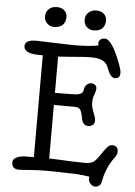

<svg xmlns="http://www.w3.org/2000/svg" viewBox="-66 -1017 797 1133"><g transform="rotate(5 333.0 -450.0)"><path d="M621.1 -184.1Q655.8 -184.1 655.8 -148.4Q655.8 -131.3 642.1 -113.8Q608.9 -70.3 591.8 -18.6L585.9 0Q580.1 21.5 577.4 36.9Q574.7 52.2 564.2 60.1Q553.7 67.9 539.3 67.9Q524.9 67.9 513.4 54.7Q502 41.5 502 31.2V17.6Q502 15.1 502.4 12.7Q443.4 2.4 373 2.4Q298.8 0 246.1 0Q193.4 0 148.2 3.9Q103 7.8 85 7.8Q42 7.8 42 -32.2Q42 -60.1 87.9 -70.3Q103.5 -73.7 125.5 -73.7H166V-677.2H147Q53.7 -677.2 53.7 -722.2Q53.7 -759.3 121.6 -759.3L340.3 -752.4Q428.2 -752.4 488.8 -763.2Q486.3 -771 486.3 -780Q486.3 -789.1 495.6 -798.1Q504.9 -807.1 522.5 -807.1Q566.4 -807.1 621.6 -656.2Q631.8 -627.9 631.8 -613.3Q631.8 -579.6 601.6 -579.6Q574.7 -579.6 556.6 -631.8Q545.4 -664.1 520.8 -677Q496.1 -689.9 458 -689.9H445.8Q420.4 -689.9 386.2 -687Q352.1 -684.1 332 -682.6L291.5 -679.7Q271.5 -678.2 256.8 -677.2V-462.4Q374 -462.4 390.6 -465.6Q407.2 -468.8 415 -475.3Q422.9 -481.9 426 -500.7Q429.2 -519.5 441.4 -528.6Q453.6 -537.6 466.3 -537.6Q479 -537.6 488.5 -530Q498 -522.5 498 -509Q498 -495.6 489.3 -472.2Q480.5 -448.7 480.5 -425.5Q480.5 -402.3 489.3 -379.4L502 -344.2Q506.8 -332 506.8 -317.1Q506.8 -302.2 495.8 -293.5Q484.9 -284.7 468.8 -284.7Q437 -284.7 429.4 -325.7Q421.9 -366.7 412.6 -378.7Q403.3 -390.6 379.4 -390.6H256.8V-73.7Q277.8 -73.2 298.8 -72.3L342.3 -70.3Q355.5 -69.3 372.8 -68.8Q390.1 -68.4 413.8 -67.4Q437.5 -66.4 469.7 -66.4Q502 -66.4 518.1 -77.1Q534.2 -87.9 558.1 -123.8Q582 -159.7 594.2 -171.9Q606.4 -184.1 621.1 -184.1ZM285.6 -915Q285.6 -867.7 245.6 -853.5Q234.4 -849.6 213.9 -849.6Q193.4 -849.6 176.3 -865.7Q159.2 -881.8 159.2 -907.7Q159.2 -933.6 177 -950.7Q194.8 -967.8 223.9 -967.8Q252.9 -967.8 269.3 -952.4Q285.6 -937 285.6 -915ZM520 -915Q520 -867.7 480 -853.5Q468.8 -849.6 448.2 -849.6Q427.7 -849.6 410.6 -865.7Q393.6 -881.8 393.6 -907.7Q393.6 -933.6 411.4 -950.7Q429.2 -967.8 458.3 -967.8Q487.3 -967.8 503.7 -952.4Q520 -937 520 -915Z"/></g></svg>

Font: Oldenburg
Style: Regular
Weight: 400
Designer: Nicole Fally
Foundry: Nicole Fally
Version: Version 1.001